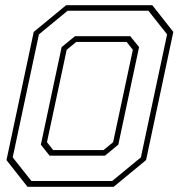

<svg xmlns="http://www.w3.org/2000/svg" viewBox="-20 -720 693 740"><path d="M86 0 5 -103 110 -597 235 -700H567L648 -597L543 -103L418 0ZM185 -141.5H379L416 -172L492 -528L468 -558.5H274L237 -528L161 -172ZM101 -22.5H412.5L523 -113.5L624 -587.5L552 -678.5H240.5L130 -587.5L29 -113.5ZM171 -120 137.5 -162.5 217.5 -538.5 269 -580.5H482L516 -538.5L436 -162.5L384.5 -120Z"/></svg>

Font: Tourney ExtraLight
Style: Italic
Weight: 250
Italic angle: -12°
Version: Version 1.015